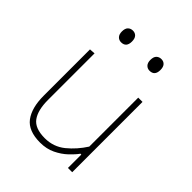

<svg xmlns="http://www.w3.org/2000/svg" viewBox="-202 -828 954 954"><g transform="rotate(45 274.5 -351.0)"><path d="M242 9Q159.5 9 124.8 -37.2Q90 -83.5 90 -169V-494L120 -496V-169Q120 -97 146.8 -60Q173.5 -23 243 -23Q304 -23 349.8 -60.2Q395.5 -97.5 429 -150V-494H459V0H429V-94H423Q408 -73 382.5 -49Q357 -25 321.8 -8Q286.5 9 242 9ZM374 -628Q359 -628 349 -638.5Q339 -649 339 -669Q339 -691 349.2 -701Q359.5 -711 375 -711Q391 -711 400.5 -700.5Q410 -690 410 -669Q410 -628 374 -628ZM174 -628Q159 -628 149 -638.5Q139 -649 139 -669Q139 -691 149.2 -701Q159.5 -711 175 -711Q191 -711 200.5 -700.5Q210 -690 210 -669Q210 -628 174 -628Z"/></g></svg>

Font: Heraclito Thin
Style: Regular
Weight: 100
Designer: Kostas Bartsokas (font) & Cristiano Sobral (main changes)
Foundry: Kostas Bartsokas (font) & Cristiano Sobral (main changes)
Version: Version 1.00;July 8, 2020;FontCreator 13.0.0.2655 64-bit